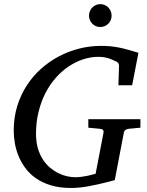

<svg xmlns="http://www.w3.org/2000/svg" viewBox="-20 -914 728 950"><path d="M618.2 -276.9Q608.4 -275.9 601.8 -271.7Q595.2 -267.6 592.8 -257.8L547.9 -22.9Q543 -21.5 530.8 -18.3Q518.6 -15.1 501.5 -10.7Q484.4 -6.3 463.6 -1.7Q442.9 2.9 420.4 7.1Q397.9 11.2 375.2 13.7Q352.5 16.1 332 16.1Q274.9 16.1 231.7 2.9Q188.5 -10.3 157 -32.5Q125.5 -54.7 104.5 -83.7Q83.5 -112.8 70.8 -144.5Q58.1 -176.3 53 -208.3Q47.9 -240.2 47.9 -268.1Q47.9 -332 64.9 -387.9Q82 -443.8 112.1 -490.5Q142.1 -537.1 182.9 -573.5Q223.6 -609.9 271.7 -635.3Q319.8 -660.6 372.6 -673.8Q425.3 -687 479 -687Q503.4 -687 524.7 -685.1Q545.9 -683.1 567.4 -679Q588.9 -674.8 612.5 -668.2Q636.2 -661.6 665 -652.8L633.8 -492.2H565.9L568.8 -584Q569.8 -595.2 564.5 -602.3Q559.1 -609.4 549.8 -611.8Q547.9 -612.3 541.5 -615.7Q535.2 -619.1 524.7 -623Q514.2 -627 499.5 -629.9Q484.9 -632.8 466.8 -632.8Q429.2 -632.8 391.8 -620.6Q354.5 -608.4 320.1 -585.4Q285.6 -562.5 256.1 -529.1Q226.6 -495.6 204.8 -453.4Q183.1 -411.1 170.7 -360.4Q158.2 -309.6 158.2 -252Q158.2 -211.4 167.5 -179.9Q176.8 -148.4 192.4 -124.5Q208 -100.6 228 -84Q248 -67.4 269.5 -56.9Q291 -46.4 312.5 -41.7Q334 -37.1 352.1 -37.1Q367.2 -37.1 382.6 -39.1Q397.9 -41 411.6 -43.9Q425.3 -46.9 436.3 -49.8Q447.3 -52.7 453.1 -54.2L492.2 -257.8Q493.7 -266.1 489.7 -271Q485.8 -275.9 472.2 -276.9L417 -282.2V-324.2H674.8V-282.2ZM532.2 -836.4Q532.2 -824.7 527.8 -814.5Q523.4 -804.2 515.9 -796.6Q508.3 -789.1 498 -784.7Q487.8 -780.3 476.1 -780.3Q464.4 -780.3 454.3 -784.7Q444.3 -789.1 436.8 -796.6Q429.2 -804.2 424.8 -814.5Q420.4 -824.7 420.4 -836.4Q420.4 -848.1 424.6 -858.4Q428.7 -868.7 436.3 -876.5Q443.8 -884.3 454.1 -888.9Q464.4 -893.6 476.1 -893.6Q487.8 -893.6 498 -889.2Q508.3 -884.8 515.9 -877Q523.4 -869.1 527.8 -858.6Q532.2 -848.1 532.2 -836.4Z"/></svg>

Font: Charis SIL
Style: Italic
Weight: 400
Italic angle: -11°
Foundry: SIL International
Version: Version 4.112